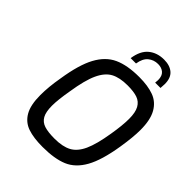

<svg xmlns="http://www.w3.org/2000/svg" viewBox="-257 -1073 1220 1220"><g transform="rotate(45 353.0 -463.5)"><path d="M99 -217Q99 -292 115 -382Q137 -525 179 -603Q221 -681 288.5 -712Q356 -743 463 -743Q541 -743 594 -723.5Q647 -704 676.5 -652.5Q706 -601 706 -510Q706 -445 690 -346Q667 -202 624.5 -126Q582 -50 515.5 -22Q449 6 342 6Q261 6 208.5 -12Q156 -30 127.5 -79Q99 -128 99 -217ZM590 -361Q605 -450 605 -509Q605 -567 587.5 -598.5Q570 -630 536.5 -641.5Q503 -653 448 -653Q377 -653 333.5 -629.5Q290 -606 261.5 -544.5Q233 -483 215 -366Q199 -275 199 -222Q199 -166 215.5 -136.5Q232 -107 266 -96Q300 -85 359 -85Q431 -85 474.5 -108.5Q518 -132 545 -191Q572 -250 590 -361ZM496 -933Q548 -933 578.5 -907Q609 -881 609 -826Q609 -815 607 -789H559Q561 -807 561 -814Q561 -851 541 -868.5Q521 -886 489 -886Q451 -886 423 -863Q395 -840 387 -789H339Q350 -864 392 -898.5Q434 -933 496 -933Z"/></g></svg>

Font: Exo Medium
Style: Italic
Weight: 500
Italic angle: -9°
Designer: Natanael Gama
Foundry: Natanael Gama
Version: Version 1.500; ttfautohint (v1.6)